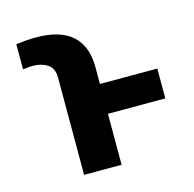

<svg xmlns="http://www.w3.org/2000/svg" viewBox="-85 -624 719 710"><g transform="rotate(-15 275.0 -268.5)"><path d="M152.3 0V-373Q152.3 -408.7 129.2 -423.6Q106 -438.5 72.3 -438.5Q63.5 -438.5 45.9 -436.5L35.2 -435.5V-531.2Q76.2 -537.1 111.3 -537.1Q295.9 -537.1 295.9 -373V-309.6H515.6V-195.3H295.9V0Z"/></g></svg>

Font: Pretendard JP
Style: Bold
Weight: 700
Designer: Base glyphs from Inter by Rasmus Andersson; Hangeul glyphs from Noto Sans CJK(Source Han Sans) by Jang Soo-young and Kan
Foundry: Kil Hyung-jin
Version: Version 1.309